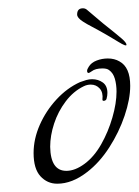

<svg xmlns="http://www.w3.org/2000/svg" viewBox="-20 -434 334 463"><path d="M118 9Q94 9 77.5 -9Q61 -27 61 -65Q61 -99 76 -133Q91 -167 116.5 -194.5Q142 -222 173 -236Q181 -239 188 -241Q195 -243 202 -243Q217 -243 228 -235Q239 -227 239 -210Q239 -206 238.5 -203Q238 -200 237 -196Q236 -192 231.5 -191Q227 -190 227 -194Q229 -211 220.5 -220.5Q212 -230 199 -230Q190 -230 182 -226Q157 -214 138.5 -189.5Q120 -165 110.5 -136Q101 -107 101 -80Q102 -22 140 -22Q161 -22 184 -39Q207 -56 224 -86Q241 -116 251 -150.5Q261 -185 261 -213Q261 -230 257 -244Q253 -258 243 -265Q238 -269 227 -269Q210 -269 201 -262Q195 -258 194 -258Q190 -258 190 -263Q190 -267 194 -273Q200 -283 213 -288Q226 -293 240 -293Q256 -293 268 -286Q294 -272 294 -227Q294 -195 280.5 -155Q267 -115 243.5 -78.5Q220 -42 190 -19Q154 9 118 9ZM285 -326Q285 -321 265.5 -333Q246 -345 223 -358Q209 -366 200 -370.5Q191 -375 180 -382Q166 -391 166 -399Q166 -414 180 -414Q185 -414 189 -411L228 -378Q262 -351 273.5 -341Q285 -331 285 -326Z"/></svg>

Font: Grey Qo
Style: Regular
Weight: 400
Designer: Robert E. Leuschke
Foundry: Robert E. Leuschke
Version: Version 2.010